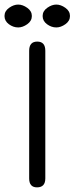

<svg xmlns="http://www.w3.org/2000/svg" viewBox="-44 -809 325 836"><path d="M153.3 -32.2Q153.3 6.8 117.2 6.8Q83 6.8 83 -32.2V-587.9Q83 -627.9 118.2 -627.9Q153.3 -627.9 153.3 -587.9ZM35.2 -689.5Q13.7 -689.5 -5.4 -703.6Q-24.4 -717.8 -24.4 -739.3Q-24.4 -760.7 -4.4 -774.9Q15.6 -789.1 35.2 -789.1Q54.7 -789.1 74.7 -774.9Q94.7 -760.7 94.7 -739.3Q94.7 -717.8 74.7 -703.6Q54.7 -689.5 35.2 -689.5ZM201.2 -689.5Q179.7 -689.5 160.6 -703.6Q141.6 -717.8 141.6 -739.3Q141.6 -760.7 161.6 -774.9Q181.6 -789.1 201.2 -789.1Q220.7 -789.1 240.7 -774.9Q260.7 -760.7 260.7 -739.3Q260.7 -717.8 240.7 -703.6Q220.7 -689.5 201.2 -689.5Z"/></svg>

Font: Jura
Style: DemiBold
Weight: 600
Version: Version 2.4